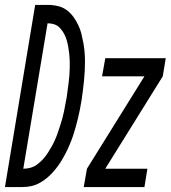

<svg xmlns="http://www.w3.org/2000/svg" viewBox="-58 -755 689 775"><path d="M-38 0 84 -735H146Q165 -734 183 -728.5Q201 -723 215.5 -711Q230 -699 240 -684.5Q250 -670 258 -653.5Q266 -637 270.5 -619Q275 -601 278.5 -582Q282 -563 283.5 -544Q285 -525 285 -506Q285 -487 284 -467.5Q283 -448 281 -428.5Q279 -409 276.5 -389Q274 -369 271 -349Q268 -331 264.5 -313Q261 -295 256.5 -276.5Q252 -258 247 -240Q242 -222 236 -204.5Q230 -187 222.5 -169.5Q215 -152 206 -134.5Q197 -117 186.5 -100.5Q176 -84 163.5 -69Q151 -54 136.5 -41Q122 -28 104.5 -18Q87 -8 69 -4Q51 0 33 0ZM36 -74Q51 -74 65.5 -78Q80 -82 92.5 -91.5Q105 -101 115.5 -112.5Q126 -124 134.5 -137Q143 -150 150.5 -163.5Q158 -177 164 -190.5Q170 -204 175 -218.5Q180 -233 184.5 -247Q189 -261 193 -275Q197 -289 200 -303.5Q203 -318 205.5 -332.5Q208 -347 211 -361Q213 -376 215 -391Q217 -406 219 -421Q221 -436 222 -450.5Q223 -465 223.5 -479.5Q224 -494 223.5 -509Q223 -524 221.5 -538Q220 -552 217.5 -566Q215 -580 211 -593.5Q207 -607 200.5 -619Q194 -631 184.5 -641.5Q175 -652 162 -656.5Q149 -661 134 -661ZM280 0 293 -74 525 -447H354L367 -520H611L599 -447L367 -74H537L525 0Z"/></svg>

Font: Iosevka SS04 Extended Oblique
Style: Regular
Weight: 400
Width: 7
Italic angle: -9°
Monospace: yes
Designer: Belleve Invis
Foundry: Belleve Invis
Version: Version 19.0.0; ttfautohint (v1.8.4)